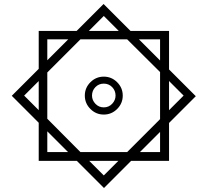

<svg xmlns="http://www.w3.org/2000/svg" viewBox="-20 -742 1039 962"><path d="M174 64V-127L39 -262L174 -397V-587H364L499 -722L634 -587H827V-394L961 -260L827 -126V64H637L501 200L365 64ZM500 -662 425 -587H575ZM217 -545V-440L322 -545ZM383 20H617L782 -145V-381L617 -545H383L217 -379V-147ZM782 -545H676L782 -439ZM500 -168Q461 -168 433 -196Q405 -224 405 -263Q405 -302 433 -330Q461 -358 500 -358Q539 -358 567 -330Q595 -302 595 -263Q595 -224 567 -196Q539 -168 500 -168ZM101 -263 174 -190V-336ZM900 -263 827 -336V-190ZM500 -204Q525 -204 542 -222Q559 -240 559 -263Q559 -288 542 -305.5Q525 -323 500 -323Q475 -323 458 -305.5Q441 -288 441 -263Q441 -240 458 -222Q475 -204 500 -204ZM217 20H321L217 -84ZM782 20V-81L681 20ZM500 137 573 64H427Z"/></svg>

Font: TSCustom
Style: Regular
Weight: 400
Designer: Monotype Design Team
Foundry: Monotype Imaging Inc.
Version: Version 2.004; ttfautohint (v1.8.3) -l 8 -r 50 -G 200 -x 14 